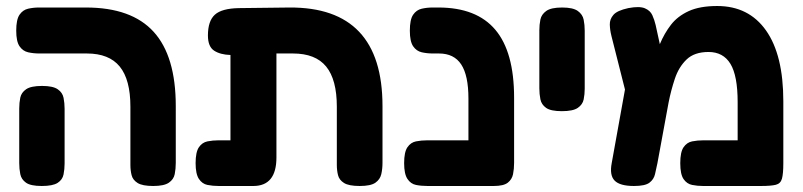

<svg xmlns="http://www.w3.org/2000/svg" viewBox="-20 -610 2671 639"><path d="M490 9Q454 9 438 -1Q422 -11 418 -27Q414 -43 414 -61V-255Q414 -345 378.5 -388.5Q343 -432 269 -432H111Q91 -432 73.5 -436Q56 -440 45 -456Q34 -472 34 -508Q34 -545 45 -561Q56 -577 73.5 -581Q91 -585 110 -585H266Q418 -585 491.5 -504Q565 -423 565 -257V-68Q565 -48 561.5 -30.5Q558 -13 542 -2Q526 9 490 9ZM119 9Q82 9 66.5 -2Q51 -13 47.5 -30.5Q44 -48 44 -67V-249Q44 -268 47.5 -285Q51 -302 67 -313Q83 -324 120 -324Q156 -324 172 -313Q188 -302 191.5 -284.5Q195 -267 195 -248V-66Q195 -47 191.5 -29.5Q188 -12 172 -1.5Q156 9 119 9Z M708 9Q688 9 670.5 5.5Q653 2 642 -14.5Q631 -31 631 -67Q631 -104 642 -120Q653 -136 670.5 -139.5Q688 -143 707 -143H747V-427Q713 -428 692.5 -441.5Q672 -455 672 -492Q672 -540 695 -561Q718 -582 775 -583L943 -585Q1253 -587 1253 -257V-68Q1253 -48 1249 -30.5Q1245 -13 1229.5 -2Q1214 9 1177 9Q1141 9 1125 -1Q1109 -11 1105 -27Q1101 -43 1101 -61V-255Q1101 -345 1065.5 -388.5Q1030 -432 955 -432H900V-86Q900 9 823 9Z M1403 9Q1382 9 1364.5 5.5Q1347 2 1336 -14.5Q1325 -31 1325 -67Q1325 -104 1336 -120Q1347 -136 1364.5 -139.5Q1382 -143 1402 -143H1539V-282Q1539 -359 1515 -395.5Q1491 -432 1441 -432H1421Q1401 -432 1383.5 -436Q1366 -440 1355 -456Q1344 -472 1344 -508Q1344 -545 1355 -561Q1366 -577 1383.5 -581Q1401 -585 1420 -585H1439Q1566 -585 1628.5 -511Q1691 -437 1691 -285V-68Q1691 -48 1687.5 -30.5Q1684 -13 1670 -2Q1656 9 1623 9Z M1850 -240Q1813 -240 1797.5 -251Q1782 -262 1778.5 -279.5Q1775 -297 1775 -316V-509Q1775 -528 1778.5 -545Q1782 -562 1798 -573.5Q1814 -585 1851 -585Q1887 -585 1903 -573.5Q1919 -562 1922.5 -544.5Q1926 -527 1926 -508V-315Q1926 -296 1922.5 -279Q1919 -262 1903 -251Q1887 -240 1850 -240Z M2587 -273V-67Q2587 -32 2582.5 -15.5Q2578 1 2562 5Q2546 9 2512 9H2320Q2301 9 2283.5 5.5Q2266 2 2255 -14Q2244 -30 2244 -67Q2244 -104 2255 -120Q2266 -136 2283.5 -139.5Q2301 -143 2321 -143H2435V-270Q2435 -358 2411 -397.5Q2387 -437 2338 -437Q2291 -437 2265 -412Q2239 -387 2226 -348Q2213 -309 2205 -268L2168 -67Q2164 -48 2160 -30.5Q2156 -13 2141.5 -2Q2127 9 2090 9Q2043 9 2025.5 -9Q2008 -27 2016 -68L2060 -312L2015 -490Q2010 -510 2009.5 -528Q2009 -546 2021.5 -560.5Q2034 -575 2071 -583Q2108 -590 2126 -582.5Q2144 -575 2151 -559.5Q2158 -544 2162 -527L2176 -463Q2191 -499 2213 -527.5Q2235 -556 2272 -573Q2309 -590 2367 -590Q2472 -590 2529.5 -508.5Q2587 -427 2587 -273Z"/></svg>

Font: Fredoka SemiBold
Style: Regular
Weight: 600
Designer: Ben Nathan
Foundry: Milena B. Brandão, Ben Nathan
Version: Version 2.001